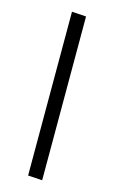

<svg xmlns="http://www.w3.org/2000/svg" viewBox="-113 -755 477 804"><g transform="rotate(15 126.0 -353.0)"><path d="M95 -710V0L157 4V-706Z"/></g></svg>

Font: Catamaran Thin Light
Style: Regular
Weight: 300
Version: Version 2.000